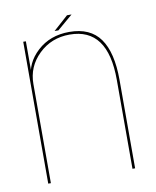

<svg xmlns="http://www.w3.org/2000/svg" viewBox="-77 -728 641 789"><g transform="rotate(-10 243.0 -334.0)"><path d="M60.5 0H71.5V-458V-592H60.5ZM412 0H423V-369Q423 -483.5 382 -541.2Q341 -599 253.5 -599Q173 -599 120 -550.2Q67 -501.5 67 -436.5L71.5 -413.5Q71.5 -486 124 -537Q176.5 -588 253 -588Q332.5 -588 372.2 -534Q412 -480 412 -371ZM195 -613H211L275.5 -668H256.5Z"/></g></svg>

Font: Anybody UltraCondensed Thin Thin
Style: Regular
Weight: 250
Version: Version 1.111